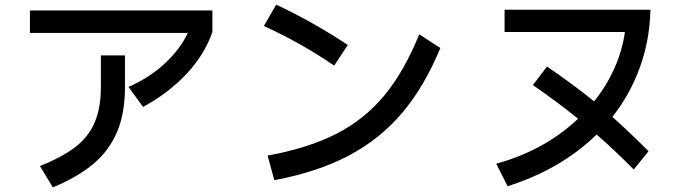

<svg xmlns="http://www.w3.org/2000/svg" viewBox="-20 -781 3020 828"><path d="M534 -406Q625 -446 691 -507.5Q757 -569 790 -639H109V-736H896V-643Q862 -545 784 -462Q706 -379 597 -320ZM152 -65Q248 -103 305 -147Q362 -191 388.5 -253.5Q415 -316 415 -407V-542H519V-406Q519 -293 485 -212.5Q451 -132 383.5 -75Q316 -18 208 27Z M1421 -498Q1282 -594 1118 -669L1171 -761Q1331 -686 1480 -587ZM1134 -110Q1309 -142 1430.5 -204Q1552 -266 1637.5 -369.5Q1723 -473 1788 -633L1879 -574Q1811 -409 1715.5 -295.5Q1620 -182 1485 -110.5Q1350 -39 1163 -4Z M2777 -129 2713 -50Q2635 -129 2553 -201Q2398 -50 2169 22L2120 -75Q2328 -132 2473 -269Q2376 -347 2278 -414L2339 -494Q2452 -417 2542 -344Q2596 -411 2630 -487.5Q2664 -564 2675 -643H2156V-739H2785Q2782 -609 2740 -492Q2698 -375 2621 -277Q2704 -202 2777 -129Z"/></svg>

Font: IBM Plex Sans JP Medium
Style: Regular
Weight: 500
Designer: Mike Abbink; Paul van der Laan; Pieter van Rosmalen; Wujin Sim; Yejin Wi; Jinhee Kim; Boomi Park; Yona Kim; Kichan Ma
Foundry: Sandoll Inc.
Version: Version 1.001